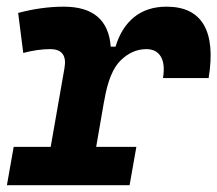

<svg xmlns="http://www.w3.org/2000/svg" viewBox="-35 -547 642 567"><path d="M-14.6 0 5.4 -113.3H114.7L155.3 -345.2Q165.5 -401.9 113.3 -401.9Q76.2 -401.9 33.7 -390.6L18.6 -508.8Q88.4 -527.3 153.3 -527.3Q283.2 -527.3 292 -409.2H306.2Q323.2 -465.8 361.3 -496.6Q399.4 -527.3 457 -527.3Q535.2 -527.3 566.7 -473.9Q598.1 -420.4 581.1 -316.4H446.3Q453.1 -357.9 439.9 -379.9Q426.8 -401.9 397 -401.9Q355.5 -401.9 321.3 -368.7Q287.1 -335.4 272.9 -249.5V-251L249 -113.3H367.7L347.7 0Z"/></svg>

Font: Cascadia Mono
Style: Bold Italic
Weight: 700
Italic angle: -10°
Monospace: yes
Designer: Aaron Bell
Foundry: Saja Typeworks
Version: Version 2404.023; ttfautohint (v1.8.4)